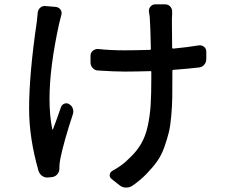

<svg xmlns="http://www.w3.org/2000/svg" viewBox="-20 -803 1040 873"><path d="M151.4 -744.1Q152.3 -758.8 163.1 -768.1Q173.8 -777.3 187.5 -775.4L234.4 -771.5Q248 -769.5 255.4 -758.8Q262.7 -748 258.8 -734.4Q254.9 -717.8 249 -696.3Q205.1 -496.1 205.1 -353.5Q205.1 -276.4 217.8 -214.8Q218.8 -213.9 219.7 -213.9Q220.7 -213.9 220.7 -214.8Q226.6 -229.5 239.3 -264.6Q252 -299.8 257.8 -317.4Q262.7 -328.1 273.9 -332Q285.2 -335.9 294.9 -329.1Q306.6 -322.3 311 -309.6Q315.4 -296.9 311.5 -284.2Q270.5 -160.2 254.9 -84Q250 -59.6 250 -44.9Q250 -42 250 -39.1Q250 -38.1 250 -36.1Q250 -21.5 240.7 -10.7Q231.4 0 217.8 2L200.2 3.9Q185.5 5.9 172.9 -2.4Q160.2 -10.7 155.3 -25.4Q112.3 -174.8 112.3 -308.6Q112.3 -465.8 147.5 -705.1Q149.4 -721.7 151.4 -744.1ZM883.8 -596.7Q897.5 -598.6 907.7 -590.3Q918 -582 918 -568.4V-535.2Q918 -519.5 908.2 -508.3Q898.4 -497.1 883.8 -496.1Q833 -490.2 768.6 -485.4Q763.7 -485.4 763.7 -480.5V-448.2Q763.7 -392.6 763.2 -357.9Q762.7 -323.2 758.8 -277.3Q754.9 -231.4 747.6 -201.2Q740.2 -170.9 727.1 -133.8Q713.9 -96.7 694.3 -69.3Q674.8 -42 646.5 -12.7Q618.2 16.6 581.1 42Q569.3 49.8 554.7 49.8Q553.7 49.8 552.7 49.8Q537.1 49.8 524.4 40L487.3 10.7Q477.5 2.9 479 -8.8Q480.5 -20.5 491.2 -26.4Q539.1 -52.7 565.4 -81.1Q599.6 -112.3 620.6 -147.5Q641.6 -182.6 651.9 -230.5Q662.1 -278.3 665 -325.7Q668 -373 668 -449.2V-475.6Q668 -480.5 663.1 -479.5Q587.9 -477.5 548.8 -477.5Q500 -477.5 426.8 -482.4Q412.1 -482.4 401.9 -493.2Q391.6 -503.9 391.6 -518.6V-549.8Q391.6 -563.5 402.3 -572.3Q413.1 -581.1 426.8 -580.1Q481.4 -574.2 546.9 -574.2Q585.9 -574.2 661.1 -576.2Q666 -576.2 666 -580.1Q664.1 -679.7 661.1 -720.7Q660.2 -734.4 657.2 -749Q655.3 -762.7 664.1 -772.9Q672.9 -783.2 685.5 -783.2H731.4Q745.1 -783.2 754.4 -772.9Q763.7 -762.7 762.7 -748Q762.7 -745.1 762.7 -735.8Q762.7 -726.6 761.7 -720.7Q761.7 -713.9 761.7 -695.3Q761.7 -661.1 762.7 -585.9Q762.7 -582 767.6 -582Q832 -587.9 883.8 -596.7Z"/></svg>

Font: Gen Jyuu Gothic L Monospace Medium
Style: Regular
Weight: 500
Designer: [Source Han Sans]
Ryoko NISHIZUKA  (kana & ideographs); Paul D. Hunt (Latin, Greek & Cyrillic); Wenlong ZHANG  (bopomofo
Version: Version 1.002.20150607